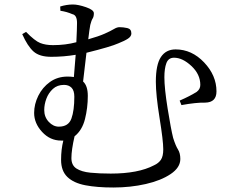

<svg xmlns="http://www.w3.org/2000/svg" viewBox="-20 -787 1040 855"><path d="M242 -223Q285 -223 298 -259Q311 -295 311 -356Q311 -384 298.5 -396.5Q286 -409 265 -409Q235 -409 215.5 -391Q196 -373 186.5 -347.5Q177 -322 177 -297Q177 -266 197 -244.5Q217 -223 242 -223ZM79 -635 96 -645Q135 -605 159 -595.5Q183 -586 216 -586Q272 -586 320 -599Q323 -660 323 -685Q323 -720 302 -724Q277 -735 249 -739Q249 -745 248 -758Q277 -767 305 -767Q328 -767 363 -755Q398 -743 398 -728Q398 -713 392.5 -704.5Q387 -696 382 -676Q378 -655 373 -612Q419 -625 446 -637Q473 -649 487 -657.5Q501 -666 512 -666Q529 -666 547 -662Q565 -658 565 -638Q565 -625 550 -615Q535 -605 507 -594Q474 -579 365 -552Q358 -488 350 -424Q371 -405 371 -360Q371 -307 358.5 -257Q346 -207 312 -180Q298 -119 298 -83Q298 -51 320.5 -36.5Q343 -22 382.5 -18Q422 -14 473 -14Q596 -14 666 -51Q686 -60 696.5 -75.5Q707 -91 707 -122Q707 -160 690.5 -262Q674 -364 674 -423Q674 -499 696.5 -533Q719 -567 762 -567Q834 -567 889 -509Q944 -451 944 -380Q944 -331 894 -330Q854 -331 788 -319L780 -339Q826 -359 856 -378Q872 -390 872 -409Q872 -456 832.5 -493Q793 -530 755 -530Q730 -530 721 -506Q712 -482 712 -443Q712 -394 726.5 -303.5Q741 -213 751 -173Q762 -138 772.5 -121.5Q783 -105 783 -79Q783 -41 740 -12Q697 17 629 32.5Q561 48 485 48Q412 48 360 38Q308 28 280 1Q252 -26 252 -75Q252 -122 262 -161H252Q203 -161 167.5 -199.5Q132 -238 132 -284Q132 -323 150.5 -360.5Q169 -398 202.5 -422Q236 -446 281 -446Q296 -446 309 -444Q313 -491 317 -543Q264 -534 208 -534Q156 -534 129.5 -557.5Q103 -581 79 -635Z"/></svg>

Font: Han-Nom Khai
Style: Regular
Weight: 400
Version: Version 1.200;June 22, 2023;FontCreator 14.0.0.2814 64-bit